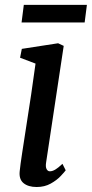

<svg xmlns="http://www.w3.org/2000/svg" viewBox="-20 -740 368 770"><path d="M127 10Q93.5 10 74.5 -5.5Q55.5 -21 59 -53.5Q61.5 -78.5 68.8 -126.2Q76 -174 85.5 -234.5Q95 -295 104.8 -360Q114.5 -425 122.5 -485L60.5 -508.5L67.5 -544L213 -566.5L235.5 -556L165 -89Q162 -71 166.8 -62Q171.5 -53 180 -53Q190 -53 201.5 -59.8Q213 -66.5 230.5 -83L243.5 -57Q238.5 -50 223.2 -33.8Q208 -17.5 183.5 -3.8Q159 10 127 10ZM75.5 -720.5H328.5L319.5 -650H66.5Z"/></svg>

Font: Merriweather
Style: Italic
Weight: 400
Italic angle: -7.8°
Designer: Eben Sorkin
Foundry: Eben Sorkin
Version: Version 2.100